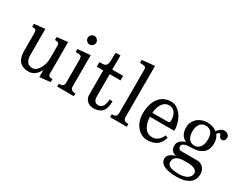

<svg xmlns="http://www.w3.org/2000/svg" viewBox="-95 -1335 2708 2133"><g transform="rotate(30 1258.5 -268.5)"><path d="M442.4 -106.4Q442.4 -91.8 442.9 -81.1Q443.4 -70.3 446.3 -63Q449.2 -55.7 456.1 -51.8Q462.9 -47.9 475.6 -46.9L497.1 -44.9V-6.8L359.4 7.8V-79.1H357.4Q306.6 15.6 222.7 15.6Q177.7 15.6 147.9 1.5Q118.2 -12.7 100.1 -36.6Q82 -60.5 74.7 -93.3Q67.4 -126 67.4 -163.1V-375Q67.4 -403.3 63 -418Q58.6 -432.6 33.2 -434.6L11.7 -436.5V-474.6L150.4 -489.3V-151.4Q150.4 -102.5 172.4 -70.8Q194.3 -39.1 243.2 -39.1Q264.6 -39.1 285.2 -54.2Q305.7 -69.3 322.3 -95.7Q338.9 -122.1 349.1 -157.2Q359.4 -192.4 359.4 -231.4V-375Q359.4 -403.3 355 -418Q350.6 -432.6 326.2 -434.6L303.7 -436.5V-474.6L442.4 -489.3Z M716.8 -639.6Q716.8 -618.2 700.2 -601.1Q683.6 -584 661.1 -584Q638.7 -584 622.6 -601.1Q606.4 -618.2 606.4 -639.6Q606.4 -661.1 622.6 -678.2Q638.7 -695.3 661.1 -695.3Q683.6 -695.3 700.2 -678.2Q716.8 -661.1 716.8 -639.6ZM732.4 -91.8Q732.4 -59.6 747.6 -47.9Q762.7 -36.1 780.3 -36.1H797.9V0H584V-37.1H602.5Q620.1 -37.1 634.8 -48.3Q649.4 -59.6 649.4 -91.8V-373Q649.4 -401.4 645 -416Q640.6 -430.7 616.2 -432.6L570.3 -436.5V-473.6L732.4 -489.3Z M1019.5 -651.4V-469.7H1159.2V-411.1H1020.5V-126Q1020.5 -47.9 1082 -47.9Q1119.1 -47.9 1139.2 -81.1Q1159.2 -114.3 1159.2 -166H1198.2V-158.2Q1198.2 -72.3 1161.1 -32.2Q1124 7.8 1049.8 7.8Q1000 7.8 968.8 -22.9Q937.5 -53.7 937.5 -100.6V-411.1H854.5V-469.7H862.3Q891.6 -469.7 910.2 -472.7Q928.7 -475.6 939 -486.3Q949.2 -497.1 953.1 -517.1Q957 -537.1 957 -572.3Q957 -581.1 957 -591.8Q957 -602.5 957.5 -613.8Q958 -625 958.5 -634.8Q959 -644.5 960.9 -651.4Z M1411.1 -91.8Q1411.1 -58.6 1425.8 -47.4Q1440.4 -36.1 1459 -36.1H1476.6V0H1262.7V-37.1H1281.2Q1298.8 -37.1 1313.5 -48.3Q1328.1 -59.6 1328.1 -91.8V-626Q1328.1 -654.3 1323.7 -668.9Q1319.3 -683.6 1294.9 -685.5L1249 -689.5V-726.6L1411.1 -742.2Z M1932.6 -119.1Q1907.2 -43 1859.9 -13.7Q1812.5 15.6 1748 15.6Q1706.1 15.6 1670.9 -2.4Q1635.7 -20.5 1610.4 -51.8Q1585 -83 1570.8 -125.5Q1556.6 -168 1556.6 -216.8Q1556.6 -279.3 1570.8 -329.6Q1585 -379.9 1611.8 -415.5Q1638.7 -451.2 1677.7 -470.2Q1716.8 -489.3 1766.6 -489.3Q1808.6 -489.3 1843.8 -465.8Q1878.9 -442.4 1903.8 -405.8Q1928.7 -369.1 1942.4 -324.2Q1956.1 -279.3 1956.1 -237.3V-224.6H1643.6Q1647.5 -136.7 1683.1 -87.9Q1718.8 -39.1 1780.3 -39.1Q1797.9 -39.1 1815.4 -45.4Q1833 -51.8 1849.1 -64Q1865.2 -76.2 1878.4 -93.8Q1891.6 -111.3 1899.4 -133.8ZM1869.1 -313.5Q1869.1 -370.1 1841.3 -406.2Q1813.5 -442.4 1766.6 -442.4Q1715.8 -442.4 1683.6 -397.5Q1651.4 -352.5 1645.5 -276.4H1821.3Q1838.9 -276.4 1848.6 -277.8Q1858.4 -279.3 1862.8 -283.2Q1867.2 -287.1 1868.2 -294.4Q1869.1 -301.8 1869.1 -313.5Z M2342.8 -67.4Q2366.2 -67.4 2385.7 -58.6Q2405.3 -49.8 2419.4 -34.2Q2433.6 -18.6 2441.4 2.4Q2449.2 23.4 2449.2 47.9Q2449.2 125 2392.1 165Q2335 205.1 2235.4 205.1Q2014.6 205.1 2014.6 94.7Q2014.6 83 2020.5 69.8Q2026.4 56.6 2038.1 44.9Q2049.8 33.2 2067.4 23.4Q2085 13.7 2109.4 7.8V4.9Q2038.1 -5.9 2038.1 -84Q2038.1 -148.4 2123 -179.7L2131.8 -182.6Q2090.8 -201.2 2070.8 -236.8Q2050.8 -272.5 2050.8 -324.2Q2050.8 -358.4 2063.5 -388.2Q2076.2 -418 2099.6 -440.4Q2123 -462.9 2156.7 -476.1Q2190.4 -489.3 2232.4 -489.3Q2305.7 -489.3 2352.5 -451.2L2381.8 -479.5Q2396.5 -494.1 2412.1 -500Q2427.7 -505.9 2441.4 -505.9Q2464.8 -505.9 2484.9 -490.7Q2504.9 -475.6 2504.9 -450.2Q2504.9 -429.7 2493.2 -416Q2481.4 -402.3 2461.9 -402.3Q2445.3 -402.3 2438.5 -410.6Q2431.6 -418.9 2427.7 -428.2Q2423.8 -437.5 2419.9 -445.8Q2416 -454.1 2406.2 -454.1Q2402.3 -454.1 2398.4 -450.2Q2394.5 -446.3 2391.6 -444.3L2376 -426.8Q2393.6 -410.2 2401.9 -383.3Q2410.2 -356.4 2410.2 -324.2Q2410.2 -239.3 2358.4 -198.7Q2306.6 -158.2 2224.6 -158.2Q2203.1 -158.2 2180.7 -156.7Q2158.2 -155.3 2139.6 -149.9Q2121.1 -144.5 2109.4 -135.3Q2097.7 -126 2097.7 -110.4Q2097.7 -90.8 2107.9 -79.1Q2118.2 -67.4 2137.7 -67.4ZM2232.4 -450.2Q2186.5 -450.2 2160.2 -416Q2133.8 -381.8 2133.8 -324.2Q2133.8 -261.7 2158.2 -227.5Q2182.6 -193.4 2232.4 -193.4Q2254.9 -193.4 2272.9 -203.6Q2291 -213.9 2303.2 -231.4Q2315.4 -249 2322.3 -272.9Q2329.1 -296.9 2329.1 -324.2Q2329.1 -450.2 2232.4 -450.2ZM2224.6 7.8Q2199.2 7.8 2175.3 11.7Q2151.4 15.6 2132.3 24.9Q2113.3 34.2 2101.6 51.3Q2089.8 68.4 2089.8 94.7Q2089.8 131.8 2126.5 148.9Q2163.1 166 2242.2 166Q2271.5 166 2297.9 159.7Q2324.2 153.3 2343.8 141.6Q2363.3 129.9 2374.5 113.3Q2385.7 96.7 2385.7 75.2Q2385.7 52.7 2372.1 39.6Q2358.4 26.4 2337.9 19Q2317.4 11.7 2293.5 9.8Q2269.5 7.8 2250 7.8Z"/></g></svg>

Font: Uchen
Style: Regular
Weight: 400
Designer: Christopher J. Fynn
Foundry: Christopher J. Fynn for DDC
Version: Version 1.000 preliminary